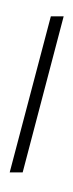

<svg xmlns="http://www.w3.org/2000/svg" viewBox="-20 -937 469 1228"><path d="M387.2 -832.5 125 165.5H42L305.2 -832.5ZM210.9 -622.1ZM234.9 -917ZM138.7 271Z"/></svg>

Font: Noto Sans Bengali UI
Style: Regular
Weight: 400
Designer: Monotype Design Team
Foundry: Monotype Imaging Inc.
Version: Version 1.03 uh